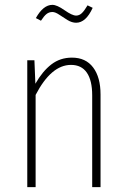

<svg xmlns="http://www.w3.org/2000/svg" viewBox="-20 -767 518 787"><path d="M194.8 -717.8Q181.2 -717.8 170.9 -709.7Q160.6 -701.7 147.9 -682.1L127 -692.9Q157.2 -747.1 194.8 -747.1Q213.4 -747.1 244.6 -725.1Q275.9 -703.1 292 -703.1Q304.7 -703.1 315.2 -712.9Q325.7 -722.7 338.9 -745.1L359.9 -734.9Q332 -673.8 292 -673.8Q274.9 -673.8 256.8 -684.8Q238.8 -695.8 222.7 -706.8Q206.5 -717.8 194.8 -717.8ZM274.9 -530.8Q331.5 -530.8 361.8 -490.5Q392.1 -450.2 392.1 -379.9V0H357.9V-376Q357.9 -437.5 335.9 -469.2Q314 -501 271 -501Q189.9 -501 126 -377.9V0H91.8V-520H121.1L125 -423.8Q154.3 -475.1 190.4 -502.9Q226.6 -530.8 274.9 -530.8Z"/></svg>

Font: Fira Sans Compressed UltraLight
Style: Regular
Weight: 200
Width: 1
Designer: Carrois Corporate & Edenspiekermann AG
Foundry: Carrois Corporate GbR & Edenspiekermann AG
Version: Version 4.203;PS 004.203;hotconv 1.0.88;makeotf.lib2.5.64775